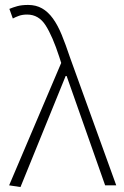

<svg xmlns="http://www.w3.org/2000/svg" viewBox="-20 -751 501 778"><path d="M63 7 17 0 228 -496 220 -521Q193 -604 165 -648Q137 -692 90 -692Q71 -692 57 -687Q43 -682 32 -676L18 -715Q32 -721 50 -726Q68 -731 94 -731Q126 -731 150.5 -717Q175 -703 194.5 -676Q214 -649 230 -610Q246 -571 263 -520L451 0H406L250 -443H246Z"/></svg>

Font: CV Source Sans Light
Style: Regular
Weight: 300
Designer: Paul D. Hunt
Foundry: Adobe Systems Incorporated
Version: Version 3.001